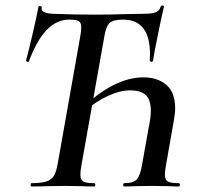

<svg xmlns="http://www.w3.org/2000/svg" viewBox="-20 -675 712 695"><path d="M94 -12Q129 -12 147.5 -18Q166 -24 175 -38.5Q184 -53 189 -83L271 -546Q274 -564 274 -576Q274 -593 265 -598.5Q256 -604 231 -604Q185 -604 149 -566.5Q113 -529 85 -454Q85 -451 81 -451Q78 -451 76 -453Q74 -455 75 -459Q82 -484 97 -548Q112 -612 119 -649Q119 -653 125 -653Q127 -653 129.5 -651.5Q132 -650 131 -647Q128 -635 143 -630Q158 -625 175 -625Q244 -622 324 -622Q378 -622 438 -624L496 -625Q528 -625 542.5 -630Q557 -635 562 -652Q564 -656 569.5 -655Q575 -654 573 -649Q566 -620 551.5 -549Q537 -478 534 -456Q532 -451 528 -451Q526 -451 524 -453Q522 -455 522 -457L523 -479Q523 -604 425 -604Q389 -604 376 -591Q363 -578 357 -539L275 -78Q271 -58 271 -43Q271 -24 281.5 -18Q292 -12 321 -12Q325 -12 325 -6Q325 0 321 0Q293 0 278 -1L219 -2L146 -1Q127 0 94 0Q91 0 91 -6Q91 -12 94 -12ZM430 -12Q463 -12 475.5 -26Q488 -40 495 -83L518 -212Q526 -250 526 -273Q526 -315 507 -331.5Q488 -348 451 -348Q415 -348 371 -328Q327 -308 282 -269L275 -282Q394 -395 499 -395Q550 -395 582 -368Q614 -341 614 -283Q614 -265 609 -237L581 -78Q577 -58 577 -43Q577 -24 587.5 -18Q598 -12 627 -12Q631 -12 631 -6Q631 0 627 0Q608 0 596 -1L530 -2L465 -1Q451 0 430 0Q426 0 426 -6Q426 -12 430 -12Z"/></svg>

Font: Cormorant Infant SemiBold
Style: Italic
Weight: 600
Italic angle: -10°
Designer: Christian Thalmann (Catharsis Fonts)
Foundry: Catharsis Fonts
Version: Version 4.000